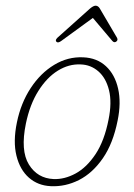

<svg xmlns="http://www.w3.org/2000/svg" viewBox="-20 -647 472 675"><path d="M272.5 -445.5Q321 -443.5 352.5 -414.2Q384 -385 395.2 -335.5Q406.5 -286 393.5 -223Q377.5 -142.5 341.5 -90.5Q305.5 -38.5 257.8 -14.2Q210 10 158.5 7.5Q113.5 5.5 81.8 -22.2Q50 -50 37.8 -99.8Q25.5 -149.5 39.5 -217Q53.5 -285 88 -337.5Q122.5 -390 170.5 -419Q218.5 -448 272.5 -445.5ZM168.5 -17.5Q207 -16 246 -37.2Q285 -58.5 316 -105.2Q347 -152 361.5 -226Q374 -287 363.2 -330Q352.5 -373 325.8 -396.2Q299 -419.5 263.5 -420.5Q222 -422.5 183.2 -398.5Q144.5 -374.5 114.8 -327.2Q85 -280 71 -212.5Q51.5 -117.5 81.5 -68.8Q111.5 -20 168.5 -17.5ZM196 -503.5Q184 -494.5 178.5 -500Q173 -505.5 181.5 -514L296.5 -617Q308.5 -627 316 -627Q325 -627 331 -617L391.5 -514Q396 -505 387.5 -500Q381 -496 374.5 -503.5L306.5 -584Z"/></svg>

Font: Fraunces 72pt S100 Thin
Style: Italic
Weight: 100
Italic angle: -16°
Version: Version 1.000; ttfautohint (v1.8.3)